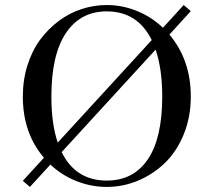

<svg xmlns="http://www.w3.org/2000/svg" viewBox="-20 -734 830 768"><path d="M71.3 -10.7 155.8 -103Q71.3 -201.7 71.3 -347.7Q71.3 -414.1 89.8 -472.9Q108.4 -531.7 140.6 -575.2Q172.9 -618.7 215.3 -650.4Q257.8 -682.1 307.1 -698Q356.4 -713.9 407.2 -713.9Q468.8 -713.9 527.1 -690.4Q585.4 -667 631.8 -623L714.8 -713.9L743.2 -689.5L657.7 -595.7Q743.2 -494.1 743.2 -347.7Q743.2 -265.1 714.6 -195.8Q686 -126.5 638.7 -81.3Q591.3 -36.1 531.5 -11.2Q471.7 13.7 407.2 13.7Q345.2 13.7 286.6 -9.3Q228 -32.2 181.6 -75.7L99.6 13.7ZM185.5 -347.7Q185.5 -238.8 210.9 -163.6L586.9 -573.7Q530.3 -688.5 407.2 -688.5Q301.3 -688.5 243.4 -601.3Q185.5 -514.2 185.5 -347.7ZM226.6 -125.5Q282.7 -11.7 407.2 -11.7Q513.7 -11.7 571.3 -96.7Q628.9 -181.6 628.9 -347.7Q628.9 -458 602.5 -535.6Z"/></svg>

Font: Theano Didot
Style: Regular
Weight: 400
Designer: Alexey Kryukov
Version: Version 2.0